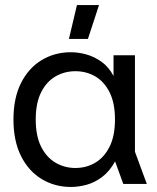

<svg xmlns="http://www.w3.org/2000/svg" viewBox="-20 -730 624 762"><path d="M261.3 12Q197.7 12 145.7 -19.2Q93.8 -50.4 63.6 -110.3Q33.4 -170.3 33.4 -255.6Q33.4 -340.9 63.4 -400.5Q93.4 -460.1 145.2 -491.4Q197 -522.7 260.8 -522.7Q291 -522.7 322.5 -514Q354.1 -505.3 382.7 -485Q411.3 -464.7 430.6 -428.5V-510.7H515.6V-127.7L562.7 0H469.3L436.8 -89.4Q415.2 -50.4 385.9 -28.1Q356.7 -5.8 324.3 3.1Q292 12 261.3 12ZM279 -63.3Q322.5 -63.3 357.9 -84.2Q393.3 -105 414.8 -147.6Q436.3 -190.1 436.3 -255.7Q436.3 -321.3 414.8 -363.9Q393.3 -406.4 357.9 -426.9Q322.5 -447.4 279 -447.4Q236.4 -447.4 200.6 -426.9Q164.8 -406.4 143.3 -363.9Q121.8 -321.3 121.8 -255.7Q121.8 -190.1 143.3 -147.6Q164.8 -105 200.6 -84.2Q236.4 -63.3 279 -63.3ZM253.6 -575.6 285.4 -710H373L329 -575.6Z"/></svg>

Font: TikTok Sans Light
Style: Regular
Weight: 300
Version: Version 4.000